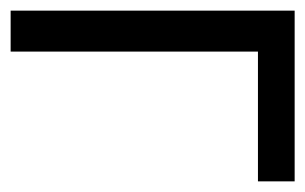

<svg xmlns="http://www.w3.org/2000/svg" viewBox="-20 -341 574 361"><path d="M465 0V-244H0V-321H534V0Z"/></svg>

Font: Junicode Two Beta Condensed Medium
Style: Italic
Weight: 500
Width: 3
Italic angle: -9°
Version: Version 1.053; ttfautohint (v1.8.4)